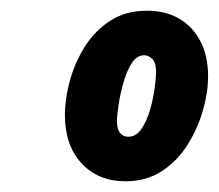

<svg xmlns="http://www.w3.org/2000/svg" viewBox="-20 -750 408 358"><path d="M214 -412Q163 -412 132 -445.5Q101 -479 101 -536Q101 -565 110 -598.5Q119 -632 137.5 -662Q156 -692 185 -711Q214 -730 254 -730Q289 -730 314.5 -715Q340 -700 354 -672.5Q368 -645 368 -608Q368 -578 358.5 -544.5Q349 -511 330 -480.5Q311 -450 282 -431Q253 -412 214 -412ZM219 -495Q234 -495 244 -510Q254 -525 260 -546Q266 -567 268.5 -586.5Q271 -606 271 -616Q271 -633 264 -640Q257 -647 249 -647Q235 -647 225.5 -632Q216 -617 210 -595.5Q204 -574 201 -554Q198 -534 198 -524Q198 -509 204 -502Q210 -495 219 -495Z"/></svg>

Font: Instrument Sans Condensed
Style: Bold Italic
Weight: 700
Width: 3
Italic angle: -13°
Designer: Rodrigo Fuenzalida
Foundry: fragTYPE
Version: Version 1.000;gftools[0.9.28]